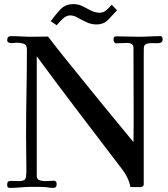

<svg xmlns="http://www.w3.org/2000/svg" viewBox="-20 -912 820 935"><path d="M772 -721Q772 -708 763.5 -704.5Q755 -701 743.5 -701.5Q732 -702 723 -702Q698 -702 689.5 -696.5Q681 -691 680.5 -678.5Q680 -666 680 -645V-13Q680 -9 675.5 -5Q671 -1 666 -1H615Q611 -24 600.5 -46Q590 -68 576 -86Q471 -224 366 -361.5Q261 -499 159 -638Q159 -493 159 -347Q159 -201 159 -55Q159 -38 173.5 -34Q188 -30 201 -30Q212 -30 222 -31Q232 -32 242 -32Q256 -32 256 -16Q256 -6 252 -1.5Q248 3 237 3Q227 3 218 1.5Q209 0 199 -1Q183 -2 167 -2Q151 -2 134 -2Q108 -2 81.5 0.5Q55 3 29 3Q20 3 17.5 -1Q15 -5 15 -12Q15 -23 19 -27Q23 -31 34 -31Q44 -31 53 -30.5Q62 -30 71 -30Q85 -30 95.5 -34Q106 -38 107 -55Q109 -74 108.5 -93.5Q108 -113 108 -132L107 -253Q107 -357 109 -461.5Q111 -566 111 -671Q111 -694 95.5 -699Q80 -704 62 -704Q55 -704 48 -703Q41 -702 34 -702Q27 -702 21 -705.5Q15 -709 15 -716Q15 -736 33 -736Q59 -736 85 -734.5Q111 -733 136 -733Q156 -733 175.5 -733.5Q195 -734 214 -734Q252 -684 291 -635.5Q330 -587 369 -539Q434 -459 499 -379Q564 -299 630 -220L631 -316Q631 -407 630.5 -498Q630 -589 630 -680Q630 -692 621 -697.5Q612 -703 601 -703Q587 -703 573.5 -702Q560 -701 546 -701Q540 -701 536.5 -706.5Q533 -712 533 -717Q533 -728 535.5 -731.5Q538 -735 550 -735Q576 -735 603 -734Q630 -733 656 -733Q682 -733 708.5 -734.5Q735 -736 761 -736Q772 -736 772 -721ZM550 -862Q528 -838 506.5 -815.5Q485 -793 449 -793Q424 -793 401 -804Q378 -815 358.5 -826Q339 -837 322 -837Q303 -837 285 -820Q267 -803 256 -789L227 -809Q249 -839 273.5 -865.5Q298 -892 338 -892Q362 -892 382.5 -881.5Q403 -871 423.5 -860.5Q444 -850 466 -850Q484 -850 498.5 -863Q513 -876 524 -889Z"/></svg>

Font: Kaisei Tokumin Medium
Style: Regular
Weight: 500
Designer: Font-Kai, 金井和夫
Foundry: KAZUO KANAI
Version: Version 5.003